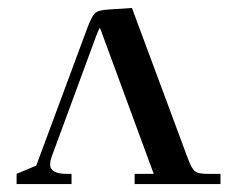

<svg xmlns="http://www.w3.org/2000/svg" viewBox="-20 -466 597 486"><path d="M22 0V-25.9L71.8 -46.9L202.1 -397.9Q212.4 -424.8 220.5 -432.6Q228.5 -440.4 253.9 -441.9L314 -445.8L455.1 -65.9Q464.4 -41 472.4 -33.4Q480.5 -25.9 503.9 -25.9H538.1V0H320.8V-25.9H369.1L232.9 -396Q229.5 -390.6 223.1 -374L109.9 -66.9Q106.9 -58.1 106.9 -49.8Q106.9 -25.9 148.9 -25.9H161.1V0Z"/></svg>

Font: Dihjauti S
Style: Bold
Weight: 700
Designer: T. Christopher White
Version: Version 3.0.0